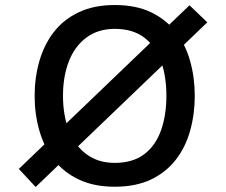

<svg xmlns="http://www.w3.org/2000/svg" viewBox="-20 -733 901 765"><path d="M55 -60 735 -712 806 -644 122 12ZM437 11Q355 11 294.5 -17.5Q234 -46 195 -96Q156 -146 137 -212Q118 -278 118 -351Q118 -424 137 -490Q156 -556 195 -606Q234 -656 294.5 -684.5Q355 -713 437 -713Q521 -713 581 -684.5Q641 -656 680 -606Q719 -556 737.5 -490Q756 -424 756 -351Q756 -278 737.5 -212Q719 -146 680 -96Q641 -46 581 -17.5Q521 11 437 11ZM437 -84Q509 -84 554.5 -118.5Q600 -153 621.5 -213.5Q643 -274 643 -351Q643 -429 621.5 -489Q600 -549 554.5 -583.5Q509 -618 437 -618Q371 -618 324.5 -583.5Q278 -549 254.5 -489Q231 -429 231 -351Q231 -274 254.5 -213.5Q278 -153 324.5 -118.5Q371 -84 437 -84Z"/></svg>

Font: Inclusive Sans Medium
Style: Regular
Weight: 500
Designer: Olivia King
Foundry: Olivia King
Version: Version 2.004